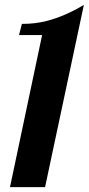

<svg xmlns="http://www.w3.org/2000/svg" viewBox="-20 -768 364 788"><path d="M152.8 -624H58.1L69.8 -669.9Q125 -669.9 172.4 -682.1Q247.1 -701.7 324.2 -748L165 0H21Z"/></svg>

Font: Pattaya
Style: Regular
Weight: 400
Designer: Pablo Impallari / Thai characters Designed by Thanarat Vachiruckul and Suppakit Chalermlarp
Foundry: Pablo Impallari
Version: Version 1.007;September 16, 2023;FontCreator 15.0.0.2934 64-